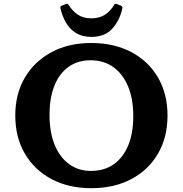

<svg xmlns="http://www.w3.org/2000/svg" viewBox="-20 -991 975 1024"><path d="M466.3 12.7Q346.1 12.7 254.7 -35.9Q163.3 -84.5 112.4 -171.9Q61.5 -259.3 61.5 -374.9Q61.5 -490.4 112.6 -577.2Q163.7 -664 255 -712.8Q346.4 -761.7 466.3 -761.7Q588.4 -761.7 680.1 -713.3Q771.9 -664.8 822.7 -577.6Q873.4 -490.3 873.4 -375.1Q873.4 -258.8 822.6 -171.5Q771.7 -84.2 680.3 -35.8Q588.9 12.7 466.3 12.7ZM465 -79.4Q535.5 -79.4 586 -114.6Q636.6 -149.8 663.7 -215.3Q690.8 -280.9 690.8 -371.6Q690.8 -463.4 663.1 -530Q635.4 -596.7 584.4 -633.1Q533.4 -669.6 462.9 -669.6Q395 -669.6 345.8 -634.6Q296.6 -599.6 270.4 -534.4Q244.1 -469.2 244.1 -377.3Q244.1 -286.3 271.2 -219.5Q298.2 -152.8 348 -116.1Q397.9 -79.4 465 -79.4ZM467.1 -794.2Q419 -794.2 385.5 -814.7Q352 -835.2 331.9 -870.1Q311.9 -905 302.3 -947.2Q300.3 -956.9 309.3 -960.8L332.7 -969.9Q341.2 -973.4 345.8 -965Q364.6 -934.4 393.7 -913.8Q422.9 -893.2 467.1 -893.2Q511.9 -893.2 541.5 -913.8Q571 -934.4 588.8 -964.9Q592.8 -973.4 602.4 -969.4L625.9 -960.3Q634.5 -957.8 632.5 -946.8Q618.9 -882.9 579.2 -838.5Q539.6 -794.2 467.1 -794.2Z"/></svg>

Font: Hahmlet
Style: Regular
Weight: 400
Designer: Minjoo Ham & Mark Frömberg
Foundry: hypertype
Version: Version 1.002